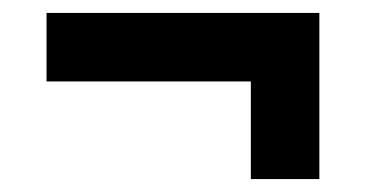

<svg xmlns="http://www.w3.org/2000/svg" viewBox="-20 -379 570 297"><path d="M474 -359V-102H368V-253H52V-359Z"/></svg>

Font: Panefresco 750wt
Style: Regular
Weight: 750
Foundry: Campivisivi & Chank Co
Version: Version 1.000